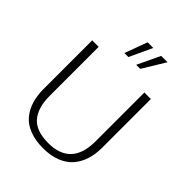

<svg xmlns="http://www.w3.org/2000/svg" viewBox="-265 -1096 1245 1245"><g transform="rotate(45 358.0 -473.5)"><path d="M472.7 -956.1 398.9 -800.3H436L530.8 -956.1ZM348.1 -956.1 291 -800.3H327.6L399.9 -956.1ZM623 -710.9H563.5V-263.2Q563.5 -38.1 354 -38.1Q243.7 -38.1 194.3 -94.7Q144.5 -151.4 144.5 -263.2V-710.9H85V-265.1Q85 -203.6 100.1 -155.3Q115.7 -105.5 146.5 -68.8Q178.7 -30.8 230.5 -11.2Q283.2 9.3 354 9.3Q424.3 9.3 476.6 -11.7Q529.8 -33.2 561 -70.3Q592.3 -107.4 607.9 -156.2Q623 -203.6 623 -263.2Z"/></g></svg>

Font: My Font
Style: ExtraLight
Weight: 500
Designer: Vernon Adams
Foundry: newtypography
Version: Version 0.001